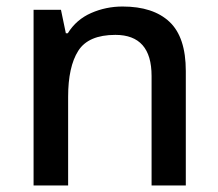

<svg xmlns="http://www.w3.org/2000/svg" viewBox="-20 -569 670 589"><path d="M356 -549Q450 -549 500 -502Q550 -455 550 -351V0H445V-336Q445 -462 334 -462Q251 -462 220 -413Q189 -364 189 -272V0H83V-539H167L182 -467H188Q214 -509 259.5 -529Q305 -549 356 -549Z"/></svg>

Font: Noto Sans Gurmukhi UI Medium
Style: Regular
Weight: 500
Designer: Jelle Bosma - Monotype Design Team
Foundry: Monotype Imaging Inc.
Version: Version 2.004; ttfautohint (v1.8.4.7-5d5b)